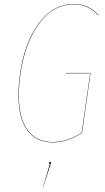

<svg xmlns="http://www.w3.org/2000/svg" viewBox="-20 -710 530 969"><path d="M351.1 -689.9Q391.1 -689.9 420.4 -676.5Q449.7 -663.1 477.1 -634.8L476.1 -632.8Q448.7 -661.1 419.4 -674.6Q390.1 -688 351.1 -688Q306.6 -688 267.1 -668.9Q227.5 -649.9 198 -616.5Q168.5 -583 144.8 -538.6Q121.1 -494.1 106 -442.4Q90.8 -390.6 83 -336.2Q75.2 -281.7 75.2 -227.1Q75.2 -113.8 119.6 -53.5Q164.1 6.8 246.1 6.8Q318.4 6.8 392.1 -40L435.1 -339.8H312V-341.8H437L394 -39.1Q319.8 8.8 246.1 8.8Q163.1 8.8 118.2 -52Q73.2 -112.8 73.2 -227.1Q73.2 -281.7 81.1 -336.7Q88.9 -391.6 104 -443.4Q119.1 -495.1 143.1 -539.8Q167 -584.5 197 -617.9Q227.1 -651.4 266.6 -670.7Q306.2 -689.9 351.1 -689.9ZM236.8 111.8Q236.8 114.3 234.9 120.1L196.8 238.8H195.8L231.9 117.2Q227.1 117.2 227.1 111.8Q227.1 106.9 231.9 106.9Q236.8 106.9 236.8 111.8Z"/></svg>

Font: Fira Sans Compressed Two
Style: Italic
Weight: 100
Width: 3
Italic angle: -8°
Designer: Carrois Corporate & Edenspiekermann AG
Foundry: Carrois Corporate GbR & Edenspiekermann AG
Version: Version 4.203;PS 004.203;hotconv 1.0.88;makeotf.lib2.5.64775